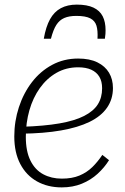

<svg xmlns="http://www.w3.org/2000/svg" viewBox="-20 -801 544 833"><path d="M313 -781Q273 -781 244 -765.5Q215 -750 197 -717.5Q179 -685 170 -633H201Q211 -672 224.5 -693Q238 -714 259 -723Q280 -732 311 -732Q351 -732 371.5 -721.5Q392 -711 398.5 -689.5Q405 -668 403 -633H435Q437 -645 437.5 -654Q438 -663 438 -670Q438 -706 425.5 -730.5Q413 -755 385.5 -768Q358 -781 313 -781ZM248 12Q187 12 140.5 -14Q94 -40 68 -89.5Q42 -139 42 -209Q42 -275 62 -336Q82 -397 118.5 -444.5Q155 -492 206 -519.5Q257 -547 319 -547Q369 -547 402.5 -530.5Q436 -514 453 -485.5Q470 -457 470 -419Q470 -371 444.5 -334Q419 -297 369 -272.5Q319 -248 244.5 -235Q170 -222 72 -221L76 -251Q171 -254 237.5 -265.5Q304 -277 345 -298Q386 -319 404.5 -348.5Q423 -378 423 -418Q423 -448 411 -468Q399 -488 376 -498.5Q353 -509 319 -509Q267 -509 225 -485Q183 -461 153 -419Q123 -377 107.5 -322.5Q92 -268 92 -207Q92 -145 112 -104.5Q132 -64 167.5 -45Q203 -26 248 -26Q293 -26 325 -39.5Q357 -53 380.5 -76Q404 -99 424 -129L453 -106Q433 -74 403.5 -47Q374 -20 335 -4Q296 12 248 12Z"/></svg>

Font: Roboto Serif 20pt Thin
Style: Italic
Weight: 250
Italic angle: -10°
Version: Version 1.007